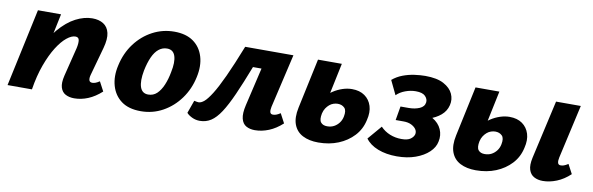

<svg xmlns="http://www.w3.org/2000/svg" viewBox="-39 -727 3183 1031"><g transform="rotate(10 1552.5 -212.0)"><path d="M379 8Q352 8 332 -2.5Q312 -13 304.5 -37.5Q297 -62 307 -103L346 -260Q352 -287 349.5 -303.5Q347 -320 329 -320Q308 -320 282 -299Q256 -278 230 -237Q204 -196 182 -136Q160 -76 148 0H80Q105 -117 141.5 -199.5Q178 -282 221.5 -333Q265 -384 311.5 -408Q358 -432 402 -432Q438 -432 462.5 -416.5Q487 -401 494.5 -369Q502 -337 488 -286L445 -131Q440 -112 443.5 -101.5Q447 -91 461 -91Q468 -91 477 -94Q486 -97 500 -106L527 -55Q492 -23 454.5 -7.5Q417 8 379 8ZM15 0 106 -424H232L143 0Z M743 14Q677 14 637 -15.5Q597 -45 582.5 -95.5Q568 -146 582 -207Q597 -276 636 -328Q675 -380 730 -409Q785 -438 848 -438Q912 -438 952 -409.5Q992 -381 1007 -331Q1022 -281 1008 -218Q994 -152 956 -99.5Q918 -47 863 -16.5Q808 14 743 14ZM767 -81Q795 -81 814.5 -99.5Q834 -118 847.5 -150Q861 -182 868 -221Q880 -277 869.5 -309.5Q859 -342 825 -342Q800 -342 780 -326Q760 -310 746 -279Q732 -248 723 -204Q712 -145 723 -113Q734 -81 767 -81Z M1064 10Q1042 10 1022 0.5Q1002 -9 992 -21L1017 -91Q1026 -89 1031.5 -88Q1037 -87 1041 -87Q1055 -87 1071.5 -101Q1088 -115 1111 -151.5Q1134 -188 1164.5 -254Q1195 -320 1236 -424H1418L1400 -324H1296Q1260 -231 1231.5 -167Q1203 -103 1177.5 -64Q1152 -25 1125 -7.5Q1098 10 1064 10ZM1364 8Q1337 8 1317 -3Q1297 -14 1290 -41.5Q1283 -69 1294 -116L1366 -424H1499L1431 -131Q1427 -112 1430 -101.5Q1433 -91 1446 -91Q1454 -91 1463 -94Q1472 -97 1486 -106L1513 -55Q1478 -23 1440 -7.5Q1402 8 1364 8Z M1711 14Q1661 14 1626 -4Q1591 -22 1577 -59Q1563 -96 1575 -152L1633 -424H1763L1704 -143Q1697 -108 1708.5 -94Q1720 -80 1743 -80Q1764 -80 1780 -88.5Q1796 -97 1807.5 -112Q1819 -127 1823 -147Q1830 -181 1816 -195Q1802 -209 1779 -209Q1768 -209 1756 -205Q1744 -201 1734 -192.5Q1724 -184 1716 -172Q1708 -160 1704 -143L1661 -175Q1675 -205 1695.5 -228.5Q1716 -252 1740 -267.5Q1764 -283 1790 -291.5Q1816 -300 1841 -300Q1883 -300 1910.5 -280.5Q1938 -261 1948.5 -227.5Q1959 -194 1948 -150Q1937 -99 1903 -62.5Q1869 -26 1820 -6Q1771 14 1711 14Z M2139 14Q2081 14 2036 -3.5Q1991 -21 1968 -53L2033 -129Q2055 -106 2084.5 -94Q2114 -82 2148 -82Q2181 -82 2197 -93.5Q2213 -105 2217 -120Q2220 -134 2212 -146.5Q2204 -159 2186.5 -168Q2169 -177 2143 -177H2100L2113 -253H2157Q2191 -253 2216.5 -264Q2242 -275 2245 -299Q2247 -317 2232 -332.5Q2217 -348 2180 -348Q2152 -348 2123.5 -337.5Q2095 -327 2076 -308L2039 -385Q2064 -406 2094.5 -417.5Q2125 -429 2157 -433.5Q2189 -438 2216 -438Q2280 -438 2317 -418Q2354 -398 2367.5 -368Q2381 -338 2373 -306Q2365 -273 2338.5 -250.5Q2312 -228 2274 -216Q2236 -204 2193 -204L2199 -243Q2257 -243 2292 -222.5Q2327 -202 2341 -170Q2355 -138 2347 -103Q2341 -71 2313 -44.5Q2285 -18 2240.5 -2Q2196 14 2139 14Z M2570 14Q2520 14 2485 -4Q2450 -22 2436 -59Q2422 -96 2434 -152L2492 -424H2622L2563 -143Q2556 -108 2567.5 -94Q2579 -80 2602 -80Q2623 -80 2639 -88.5Q2655 -97 2666.5 -112Q2678 -127 2682 -147Q2689 -181 2675 -195Q2661 -209 2638 -209Q2627 -209 2615 -205Q2603 -201 2593 -192.5Q2583 -184 2575 -172Q2567 -160 2563 -143L2520 -175Q2534 -205 2554.5 -228.5Q2575 -252 2599 -267.5Q2623 -283 2649 -291.5Q2675 -300 2700 -300Q2742 -300 2769.5 -280.5Q2797 -261 2807.5 -227.5Q2818 -194 2807 -150Q2796 -99 2762 -62.5Q2728 -26 2679 -6Q2630 14 2570 14ZM2934 8Q2907 8 2886.5 -3Q2866 -14 2858 -39Q2850 -64 2859 -105L2931 -424H3066L3000 -131Q2996 -113 2999 -102Q3002 -91 3015 -91Q3023 -91 3032 -94Q3041 -97 3055 -106L3082 -55Q3048 -23 3009.5 -7.5Q2971 8 2934 8Z"/></g></svg>

Font: Ysabeau Office ExtraBold
Style: Italic
Weight: 800
Italic angle: -12°
Designer: Christian Thalmann (Catharsis Fonts)
Version: Version 2.001;gftools[0.9.30]; featfreeze: tnum,lnum,ss02